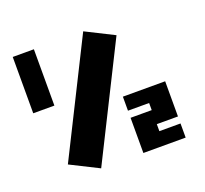

<svg xmlns="http://www.w3.org/2000/svg" viewBox="-107 -727 914 854"><g transform="rotate(-20 350.0 -300.0)"><path d="M100.1 -66.9 366.7 -600.1 500 -533.2 233.4 0ZM133.3 -333.5H33.2V-600.1H133.3ZM433.1 -200.2V-266.6H633.3V-100.1H533.2V-66.9H633.3V0H433.1V-166.5H533.2V-200.2Z"/></g></svg>

Font: Malkor
Style: Bold
Weight: 700
Version: Version 1.3